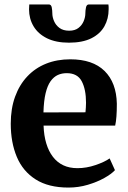

<svg xmlns="http://www.w3.org/2000/svg" viewBox="-20 -835 578 866"><path d="M289 11Q198.5 11 140.8 -25.8Q83 -62.5 55.8 -127.5Q28.5 -192.5 28.5 -277Q28.5 -345 48 -398.8Q67.5 -452.5 103 -490.2Q138.5 -528 187.8 -547.8Q237 -567.5 297 -567.5Q398 -567.5 451.5 -515Q505 -462.5 507 -367Q507 -334 505.2 -310.2Q503.5 -286.5 499.5 -268.5H176.5Q178 -223.5 188.8 -188Q199.5 -152.5 218.8 -127.5Q238 -102.5 265.5 -89.5Q293 -76.5 329.5 -76.5Q370 -76.5 411 -90.5Q452 -104.5 474.5 -120.5L498.5 -67.5Q482.5 -50 450.2 -32Q418 -14 376 -1.5Q334 11 289 11ZM176 -328 365.5 -328.5Q366.5 -338.5 367.2 -349.8Q368 -361 368 -371.5Q368 -431.5 348.8 -468.2Q329.5 -505 281 -505Q259 -505 240.8 -496.8Q222.5 -488.5 208.2 -468.8Q194 -449 185.8 -414.8Q177.5 -380.5 176 -328ZM200 -815Q211 -815 213.5 -801.2Q216 -787.5 216 -775Q216 -758 223.8 -739.8Q231.5 -721.5 248.2 -709Q265 -696.5 292 -696.5Q318 -696.5 334 -709Q350 -721.5 357.5 -739.8Q365 -758 365 -775Q365 -787.5 367.8 -801.2Q370.5 -815 381 -815H469Q470 -810.5 470 -803.8Q470 -797 470 -793Q470 -750.5 450.8 -716.2Q431.5 -682 391.8 -662.2Q352 -642.5 291 -642.5Q232.5 -642.5 192.2 -662.2Q152 -682 131.5 -716.2Q111 -750.5 111 -793Q111 -798.5 111.5 -804Q112 -809.5 112 -815Z"/></svg>

Font: Merriweather 24pt
Style: Bold
Weight: 700
Designer: Eben Sorkin
Foundry: Eben Sorkin
Version: Version 2.100